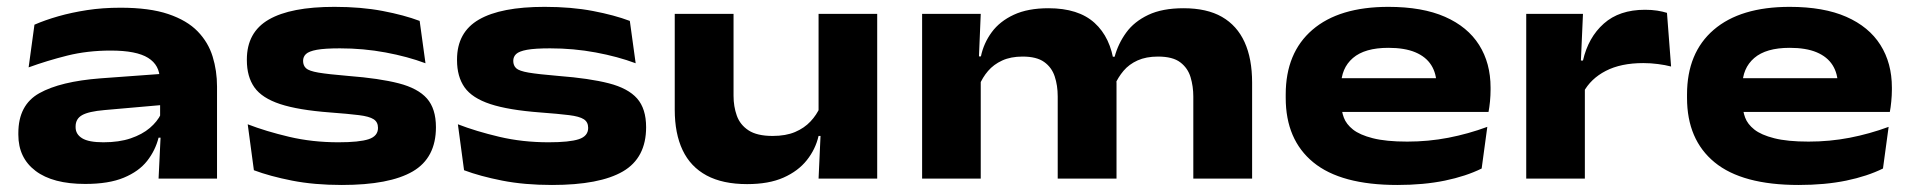

<svg xmlns="http://www.w3.org/2000/svg" viewBox="-20 -521 5576 560"><path d="M442.5 0 449 -134.5 447 -157V-265.5L446 -289.5Q446 -331 412 -352.2Q378 -373.5 303 -373.5Q235 -373.5 176 -358.8Q117 -344 63.5 -324.5L80.5 -449Q111.5 -462.5 150 -473.5Q188.5 -484.5 233.8 -491.5Q279 -498.5 331.5 -498.5Q416 -498.5 470.8 -480Q525.5 -461.5 556.5 -429.5Q587.5 -397.5 600.2 -356Q613 -314.5 613 -268.5V0ZM228.5 15.5Q134 15.5 83.8 -22.5Q33.5 -60.5 33.5 -128V-133Q33.5 -215 94.8 -249.2Q156 -283.5 273 -292.5L458 -306L461.5 -215.5L285 -200Q238.5 -196 219.5 -185.2Q200.5 -174.5 200.5 -152V-150Q200.5 -129.5 219.5 -117.8Q238.5 -106 281.5 -106Q327.5 -106 361.2 -117.5Q395 -129 417 -147.8Q439 -166.5 449.5 -188.5L478.5 -119.5H442.5Q433 -82 409 -51.5Q385 -21 341.2 -2.8Q297.5 15.5 228.5 15.5Z M977 18.5Q896.5 18.5 831.8 5.8Q767 -7 720.5 -24.5L702.5 -158.5Q755.5 -138 823.2 -122Q891 -106 967 -106Q1028 -106 1055.2 -115Q1082.5 -124 1082.5 -148Q1082.5 -165 1069.8 -173.2Q1057 -181.5 1026.8 -185.2Q996.5 -189 943 -193Q850 -200 797 -217.5Q744 -235 722 -266.2Q700 -297.5 700 -345.5V-347.5Q700 -427 764 -464Q828 -501 955.5 -501Q1033.5 -501 1096.2 -489Q1159 -477 1204 -460L1221 -336.5Q1169 -356 1104.5 -368Q1040 -380 971.5 -380Q927.5 -380 904.2 -375.8Q881 -371.5 872.5 -363.5Q864 -355.5 864 -343.5Q864 -330 872.5 -322Q881 -314 909 -309.2Q937 -304.5 996 -299.5Q1086.5 -292.5 1142.8 -278Q1199 -263.5 1225.2 -233.8Q1251.5 -204 1251.5 -150Q1251.5 -60.5 1183.8 -21Q1116 18.5 977 18.5Z M1590 18.5Q1509.5 18.5 1444.8 5.8Q1380 -7 1333.5 -24.5L1315.5 -158.5Q1368.5 -138 1436.2 -122Q1504 -106 1580 -106Q1641 -106 1668.2 -115Q1695.5 -124 1695.5 -148Q1695.5 -165 1682.8 -173.2Q1670 -181.5 1639.8 -185.2Q1609.5 -189 1556 -193Q1463 -200 1410 -217.5Q1357 -235 1335 -266.2Q1313 -297.5 1313 -345.5V-347.5Q1313 -427 1377 -464Q1441 -501 1568.5 -501Q1646.5 -501 1709.2 -489Q1772 -477 1817 -460L1834 -336.5Q1782 -356 1717.5 -368Q1653 -380 1584.5 -380Q1540.5 -380 1517.2 -375.8Q1494 -371.5 1485.5 -363.5Q1477 -355.5 1477 -343.5Q1477 -330 1485.5 -322Q1494 -314 1522 -309.2Q1550 -304.5 1609 -299.5Q1699.5 -292.5 1755.8 -278Q1812 -263.5 1838.2 -233.8Q1864.5 -204 1864.5 -150Q1864.5 -60.5 1796.8 -21Q1729 18.5 1590 18.5Z M2119.5 -480.5V-241.5Q2119.5 -210.5 2129 -183.8Q2138.5 -157 2163.2 -140.8Q2188 -124.5 2233.5 -124.5Q2272 -124.5 2299 -136Q2326 -147.5 2344 -166.8Q2362 -186 2372 -209L2391 -124.5H2367.5Q2358.5 -85.5 2333.2 -53.8Q2308 -22 2265.2 -3Q2222.5 16 2159 16Q2088 16 2041 -9.2Q1994 -34.5 1971 -83Q1948 -131.5 1948 -201V-480.5ZM2538.5 -480.5V0H2367.5L2374.5 -153.5L2367.5 -169.5V-480.5Z M3460.5 0V-239.5Q3460.5 -269 3452.5 -295.8Q3444.5 -322.5 3422.5 -339.2Q3400.5 -356 3357.5 -356Q3323 -356 3298 -344.8Q3273 -333.5 3257 -314.5Q3241 -295.5 3231 -272.5L3214.5 -355.5H3231Q3241.5 -394 3264.8 -426Q3288 -458 3329 -477.5Q3370 -497 3432 -497Q3500 -497 3544 -471.8Q3588 -446.5 3610 -398.2Q3632 -350 3632 -280V0ZM2669.5 0V-480.5H2840.5L2834.5 -337.5L2840.5 -308.5V0ZM3065 0V-239.5Q3065 -272 3056.2 -298.2Q3047.5 -324.5 3025.5 -340.2Q3003.5 -356 2962.5 -356Q2928 -356 2903 -344.5Q2878 -333 2861.8 -314Q2845.5 -295 2836 -271.5L2816 -356.5H2841Q2849 -395 2872.5 -427Q2896 -459 2937 -478Q2978 -497 3038 -497Q3125.5 -497 3172.5 -454.2Q3219.5 -411.5 3229.5 -334Q3231.5 -323 3234 -306.5Q3236.5 -290 3236.5 -278.5V0Z M4055.5 18.5Q3891 18.5 3810.5 -47.5Q3730 -113.5 3730 -235.5V-245.5Q3730 -367 3807.8 -434Q3885.5 -501 4029.5 -501Q4128.5 -501 4194.5 -472Q4260.5 -443 4294 -390Q4327.5 -337 4327.5 -265.5V-259.5Q4327.5 -243 4325.8 -225Q4324 -207 4321.5 -194.5H4164Q4167 -213 4168.5 -235Q4170 -257 4170 -272Q4170 -306.5 4154.5 -331Q4139 -355.5 4108 -368.5Q4077 -381.5 4029.5 -381.5Q3960.5 -381.5 3926 -351.8Q3891.5 -322 3891.5 -270.5V-253L3892.5 -240.5V-215.5Q3892.5 -197 3899.5 -178Q3906.5 -159 3926.2 -143.2Q3946 -127.5 3984.2 -117.8Q4022.5 -108 4084.5 -108Q4146 -108 4204.2 -119.2Q4262.5 -130.5 4318 -151L4301.5 -29.5Q4256 -7 4194.2 5.8Q4132.5 18.5 4055.5 18.5ZM3807.5 -194.5V-293H4288.5V-194.5Z M4598 -251.5 4562 -344.5H4597Q4612.5 -412 4657.8 -452.2Q4703 -492.5 4778 -492.5Q4797.5 -492.5 4813.5 -490Q4829.5 -487.5 4842 -483.5L4854 -327Q4837 -331.5 4815.8 -334.2Q4794.5 -337 4773 -337Q4707.5 -337 4663.5 -314.2Q4619.5 -291.5 4598 -251.5ZM4431.5 0V-480.5H4597L4589.5 -311L4602.5 -309.5V0Z M5226 18.5Q5061.5 18.5 4981 -47.5Q4900.5 -113.5 4900.5 -235.5V-245.5Q4900.5 -367 4978.2 -434Q5056 -501 5200 -501Q5299 -501 5365 -472Q5431 -443 5464.5 -390Q5498 -337 5498 -265.5V-259.5Q5498 -243 5496.2 -225Q5494.5 -207 5492 -194.5H5334.5Q5337.5 -213 5339 -235Q5340.5 -257 5340.5 -272Q5340.5 -306.5 5325 -331Q5309.5 -355.5 5278.5 -368.5Q5247.5 -381.5 5200 -381.5Q5131 -381.5 5096.5 -351.8Q5062 -322 5062 -270.5V-253L5063 -240.5V-215.5Q5063 -197 5070 -178Q5077 -159 5096.8 -143.2Q5116.5 -127.5 5154.8 -117.8Q5193 -108 5255 -108Q5316.5 -108 5374.8 -119.2Q5433 -130.5 5488.5 -151L5472 -29.5Q5426.5 -7 5364.8 5.8Q5303 18.5 5226 18.5ZM4978 -194.5V-293H5459V-194.5Z"/></svg>

Font: Anek Latin Expanded
Style: Bold
Weight: 700
Width: 7
Designer: Yesha Goshar
Foundry: Ek Type
Version: Version 1.003